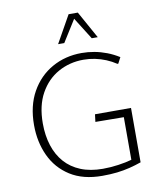

<svg xmlns="http://www.w3.org/2000/svg" viewBox="-101 -1035 929 1122"><g transform="rotate(-10 363.0 -474.0)"><path d="M414.6 8.8Q300.8 8.8 224.6 -39.6Q148.4 -87.9 110.4 -169.9Q72.3 -252 72.3 -352.5Q72.3 -466.3 118.4 -548.6Q164.6 -630.9 243.2 -675Q321.8 -719.2 418.9 -719.2Q456.5 -719.2 493.9 -712.4Q531.2 -705.6 567.6 -691.7Q604 -677.7 638.2 -656.2L619.6 -620.6H614.3Q586.4 -639.2 555.2 -652.1Q523.9 -665 490.5 -671.9Q457 -678.7 422.4 -678.7Q340.8 -678.7 272.9 -641.1Q205.1 -603.5 164.8 -531Q124.5 -458.5 124.5 -353Q124.5 -280.8 143.6 -221.4Q162.6 -162.1 200.2 -119.6Q237.8 -77.1 293.9 -54.2Q350.1 -31.2 424.8 -31.2Q469.7 -31.2 516.6 -37.8Q563.5 -44.4 597.2 -54.2V-307.1L428.7 -308.6L434.1 -353H647.9V-30.3Q613.3 -18.1 577.9 -9.3Q542.5 -0.5 502.7 4.2Q462.9 8.8 414.6 8.8ZM293 -793.9 383.8 -955.6H438.5L528.3 -793.9H492.7L411.1 -923.8L329.6 -793.9Z"/></g></svg>

Font: Comme Thin
Style: Regular
Weight: 250
Version: Version 1.000;gftools[0.9.27]